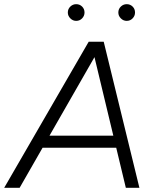

<svg xmlns="http://www.w3.org/2000/svg" viewBox="-52 -900 740 920"><path d="M373 -700H443L42 0H-32ZM383 -700H445L616 0H551ZM150 -250H520L510 -192H140ZM273 -840Q273 -857 285 -868.5Q297 -880 313 -880Q330 -880 341.5 -868.5Q353 -857 353 -840Q353 -824 341.5 -812Q330 -800 313 -800Q297 -800 285 -812Q273 -824 273 -840ZM515 -840Q515 -857 527 -868.5Q539 -880 555 -880Q572 -880 583.5 -868.5Q595 -857 595 -840Q595 -824 583.5 -812Q572 -800 555 -800Q539 -800 527 -812Q515 -824 515 -840Z"/></svg>

Font: Oak Sans Light Italic
Style: Regular
Weight: 400
Italic angle: -9.5°
Foundry: Erik Kennedy, Walven
Version: Version 1.000;Glyphs 3.1.2 (3151)